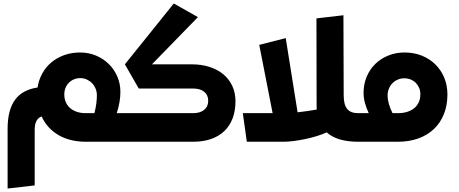

<svg xmlns="http://www.w3.org/2000/svg" viewBox="-20 -818 2646 1108"><path d="M710 -165Q714.4 -165 717.3 -162.4Q720.2 -159.7 720.2 -154.8V-11.2Q720.2 0 710 0H476.1Q383.8 0 317.9 -38.3Q252 -76.7 220.2 -146Q200.2 -138.7 190.2 -119.9Q180.2 -101.1 180.2 -68.8V252L23.9 270V-74.2Q23.9 -183.6 66.7 -241.9Q109.4 -300.3 196.8 -313Q203.6 -357.4 224.4 -394.8Q245.1 -432.1 277.3 -458.7Q309.6 -485.4 351.3 -500.2Q393.1 -515.1 441.9 -515.1Q490.7 -515.1 533.2 -497.6Q575.7 -480 607.2 -449.2Q638.7 -418.5 656.7 -377Q674.8 -335.4 674.8 -288.1Q674.8 -230 653.8 -165ZM524.9 -165Q532.7 -195.8 535.9 -221.4Q539.1 -247.1 539.1 -268.1Q539.1 -288.1 531.7 -306.2Q524.4 -324.2 511.5 -337.6Q498.5 -351.1 481.2 -359.1Q463.9 -367.2 443.8 -367.2Q423.8 -367.2 406.7 -360.1Q389.6 -353 377.2 -340.3Q364.7 -327.6 357.9 -310.5Q351.1 -293.5 351.1 -272.9Q351.1 -249 359.4 -229.2Q367.7 -209.5 383.8 -195.1Q399.9 -180.7 422.9 -172.9Q445.8 -165 475.1 -165Z M1085.9 -446.8Q1143.1 -446.8 1189.7 -431.6Q1236.3 -416.5 1269.5 -388.7Q1302.7 -360.8 1320.8 -321.5Q1338.9 -282.2 1338.9 -233.9Q1338.9 -178.2 1322.3 -134.8Q1305.7 -91.3 1274.2 -61.3Q1242.7 -31.2 1197.3 -15.6Q1151.9 0 1094.7 0H690.9Q686.5 0 683.8 -3.2Q681.2 -6.3 681.2 -11.2V-154.8Q681.2 -165 690.9 -165H1094.7Q1134.8 -165 1158.2 -184.1Q1181.6 -203.1 1181.6 -236.8Q1181.6 -269 1158.7 -288.1Q1135.7 -307.1 1095.7 -307.1H780.8L700.7 -446.8L982.9 -797.9L1122.1 -719.2L856.9 -446.8Z M2057.1 -11.2Q2057.1 -6.3 2054.4 -3.2Q2051.8 0 2047.4 0Q1925.3 0 1865.2 -54.2Q1841.8 -43 1809.3 -33Q1776.9 -22.9 1742.2 -15.6Q1707.5 -8.3 1674.3 -4.2Q1641.1 0 1616.2 0H1404.3L1381.3 -165H1553.2L1476.1 -559.1L1628.9 -598.1L1697.3 -169.9Q1726.1 -172.9 1754.6 -177.2Q1783.2 -181.6 1808.1 -186Q1807.1 -192.9 1807.1 -199Q1807.1 -205.1 1807.1 -211.9L1806.2 -711.9L1961.9 -730L1963.4 -268.1Q1963.4 -214.4 1983.2 -189.7Q2002.9 -165 2045.9 -165Q2056.2 -165 2056.2 -154.8Z M2314.9 -515.1Q2368.7 -515.1 2413.8 -497.1Q2459 -479 2491.9 -446.8Q2524.9 -414.6 2543.5 -370.1Q2562 -325.7 2562 -272.9Q2562 -210.4 2542 -160.2Q2522 -109.9 2484.9 -74.2Q2447.8 -38.6 2394.8 -19.3Q2341.8 0 2275.9 0H2045.9Q2036.1 0 2036.1 -11.2V-154.8Q2036.1 -165 2045.9 -165H2107.9Q2093.8 -195.3 2085.9 -224.1Q2078.1 -252.9 2078.1 -282.2Q2078.1 -333 2096.2 -375.7Q2114.3 -418.5 2146.2 -449.5Q2178.2 -480.5 2221.4 -497.8Q2264.6 -515.1 2314.9 -515.1ZM2276.9 -165Q2307.1 -165 2331.1 -172.9Q2355 -180.7 2371.6 -194.8Q2388.2 -209 2397 -229Q2405.8 -249 2405.8 -273.9Q2405.8 -293.9 2398.7 -310.8Q2391.6 -327.6 2379.2 -340.1Q2366.7 -352.5 2349.6 -359.4Q2332.5 -366.2 2313 -366.2Q2293 -366.2 2275.4 -358.6Q2257.8 -351.1 2244.9 -337.9Q2231.9 -324.7 2224.4 -306.6Q2216.8 -288.6 2216.8 -268.1Q2216.8 -243.7 2224.1 -218.3Q2231.4 -192.9 2245.1 -165Z"/></svg>

Font: DimaExpo
Style: Bold
Weight: 700
Width: 6
Designer: R.Balvardi
Foundry: Dima Software Group
Version: Version 1.00;June 11, 2019;FontCreator 11.5.0.2427 64-bit